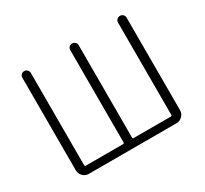

<svg xmlns="http://www.w3.org/2000/svg" viewBox="-147 -941 1229 1153"><g transform="rotate(-30 467.5 -364.5)"><path d="M164.1 0Q139.6 0 123 -17.1Q106.4 -34.2 106.4 -57.6V-699.2Q106.4 -711.9 114.7 -720.2Q123 -728.5 135.3 -728.5Q147.5 -728.5 156.2 -720.2Q165 -711.9 165 -699.2V-59.6Q165 -51.8 171.9 -51.8H430.7Q438.5 -51.8 438.5 -59.6V-699.2Q438.5 -711.9 446.8 -720.2Q455.1 -728.5 467.3 -728.5Q479.5 -728.5 488.3 -720.2Q497.1 -711.9 497.1 -699.2V-59.6Q497.1 -51.8 503.9 -51.8H762.7Q769.5 -51.8 769.5 -59.6V-699.2Q769.5 -711.9 778.3 -720.2Q787.1 -728.5 799.3 -728.5Q811.5 -728.5 820.3 -720.2Q829.1 -711.9 829.1 -699.2V-57.6Q829.1 -34.2 812 -17.1Q794.9 0 771.5 0Z"/></g></svg>

Font: irohamaru Light
Style: Regular
Weight: 200
Designer: [Source Han Sans]
Ryoko NISHIZUKA  (kana & ideographs); Paul D. Hunt (Latin, Greek & Cyrillic); Wenlong ZHANG  (bopomofo
Version: Version 1.01